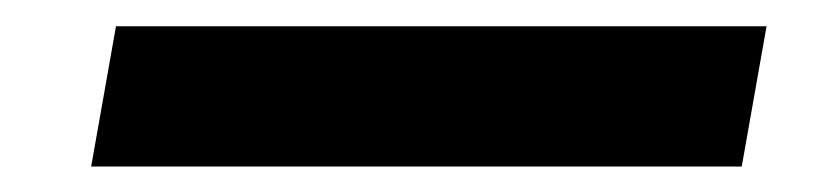

<svg xmlns="http://www.w3.org/2000/svg" viewBox="-20 -420 626 147"><path d="M49.8 -292.5 68.8 -399.9H566.9L547.9 -292.5Z"/></svg>

Font: Cascadia Mono NF SemiBold
Style: Italic
Weight: 600
Italic angle: -10°
Monospace: yes
Designer: Aaron Bell
Foundry: Saja Typeworks
Version: Version 2404.023; ttfautohint (v1.8.4)